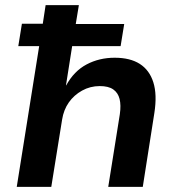

<svg xmlns="http://www.w3.org/2000/svg" viewBox="-20 -725 689 745"><path d="M45 0 132 -546H51L65 -633H146L157 -705H286L274 -632H462L448 -546H260L236 -394H237Q267 -449 316 -475Q365 -501 425 -501Q485 -501 522.5 -477Q560 -453 575 -405.5Q590 -358 579 -287L534 0H400L445 -282Q450 -317 444 -341Q438 -365 419.5 -378Q401 -391 367 -391Q330 -391 298.5 -373.5Q267 -356 247 -327.5Q227 -299 221 -261L179 0Z"/></svg>

Font: Nunito Sans 8pt
Style: Bold Italic
Weight: 700
Italic angle: -9°
Version: Version 3.101;gftools[0.9.27]